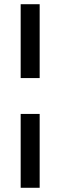

<svg xmlns="http://www.w3.org/2000/svg" viewBox="-20 -700 286 910"><path d="M78 -330V-680H168V-330ZM78 190V-160H168V190Z"/></svg>

Font: Philosopher
Style: Regular
Weight: 400
Designer: Jovanny Lemonad
Foundry: Jovanny Lemonad
Version: Version 2.000